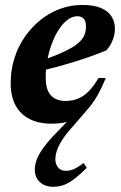

<svg xmlns="http://www.w3.org/2000/svg" viewBox="-20 -474 475 756"><path d="M326 -45 272 18Q241.5 51.5 225.5 76.2Q209.5 101 203.8 119.5Q198 138 198 153Q198 172 208.5 185.2Q219 198.5 239.5 198.5Q255.5 198.5 270.5 192Q285.5 185.5 309.5 168L321.5 187Q279 229 251 245.2Q223 261.5 190 261.5Q156.5 261.5 136.8 242.8Q117 224 117 193.5Q117 177 123.8 156.8Q130.5 136.5 150.8 108Q171 79.5 211 39.5L256.5 -8L261.5 -0.5Q244 7 224.2 10Q204.5 13 183 13Q131.5 13 95.2 -6Q59 -25 40.5 -60.5Q22 -96 22 -145.5Q22 -197.5 36.5 -244Q51 -290.5 77.8 -329Q104.5 -367.5 139.8 -395.8Q175 -424 216.8 -439.2Q258.5 -454.5 304 -454.5Q350.5 -454.5 378.8 -442Q407 -429.5 419.8 -408.2Q432.5 -387 432.5 -361.5Q432.5 -337.5 423.2 -314.8Q414 -292 398.5 -275.5Q370.5 -264 337.8 -252.2Q305 -240.5 269.8 -229.8Q234.5 -219 198.2 -209.2Q162 -199.5 126.5 -191L128.5 -230.5Q175.5 -246 208.8 -260Q242 -274 263.5 -287Q285 -300 297 -313Q309 -326 313.8 -340Q318.5 -354 318.5 -369.5Q318.5 -383 314.8 -391.8Q311 -400.5 303.8 -405.2Q296.5 -410 285 -410Q264.5 -410 246 -396Q227.5 -382 211.8 -358Q196 -334 184.5 -303.2Q173 -272.5 166.5 -238Q160 -203.5 160 -169.5Q160 -119.5 180.8 -98Q201.5 -76.5 237 -76.5Q263 -76.5 285 -84.8Q307 -93 327.2 -112.5Q347.5 -132 368 -167H396.5Q379.5 -125.5 362.2 -95.8Q345 -66 326 -45Z"/></svg>

Font: Newsreader 24pt
Style: Bold Italic
Weight: 700
Italic angle: -17°
Designer: Hugues Gentile
Foundry: Production Type
Version: Version 1.003